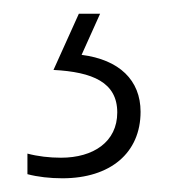

<svg xmlns="http://www.w3.org/2000/svg" viewBox="-20 -20 254 280"><path d="M185 143C185 97 154 67 99 60L126 0H95L58 82C115 85 151 100 151 144C151 187 116 210 69 210C52 210 35 208 20 204V234C35 238 53 240 71 240C141 240 185 203 185 143Z"/></svg>

Font: Noto Sans Sinhala UI Condensed ExtraLight
Style: Regular
Weight: 200
Width: 3
Designer: Jelle Bosma - Monotype Design Team
Foundry: Monotype Imaging Inc.
Version: Version 2.006